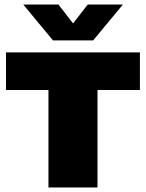

<svg xmlns="http://www.w3.org/2000/svg" viewBox="-20 -826 643 846"><path d="M193.5 0V-429.5H6.5V-595H596.5V-429.5H409.5V0ZM213.5 -648 82.5 -806H237.5L317 -703.5H287L366.5 -806H521.5L390.5 -648Z"/></svg>

Font: Encode Sans SC Black
Style: Regular
Weight: 900
Version: Version 3.002